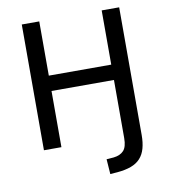

<svg xmlns="http://www.w3.org/2000/svg" viewBox="-95 -786 935 1060"><g transform="rotate(-10 372.0 -256.0)"><path d="M437 193 431 109 471 106Q508 102 527.5 81Q547 60 547 11V-315H197V0H99V-705H197V-401H547V-705H645V11Q645 53 636 85.5Q627 118 607 140Q587 162 555 174Q523 186 477 190Z"/></g></svg>

Font: Nunito Sans 7pt SemiCondensed Medium
Style: Regular
Weight: 500
Width: 4
Designer: Vernon Adams
Foundry: Vernon Adams
Version: Version 3.101;gftools[0.9.27]